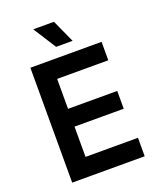

<svg xmlns="http://www.w3.org/2000/svg" viewBox="-164 -1015 928 1115"><g transform="rotate(-20 300.0 -457.0)"><path d="M86 0V-710H526V-596H210V-411H514V-301H210V-114H534V0ZM268 -773 178 -914H306L370 -773Z"/></g></svg>

Font: Geist Mono SemiBold
Style: Regular
Weight: 600
Monospace: yes
Designer: Basement.studio, Andrés Briganti, Mateo Zaragoza
Foundry: Basement.studio, Vercel, Andrés Briganti, Guido Ferreyra, Mateo Zaragoza
Version: Version 1.500; ttfautohint (v1.8.4.7-5d5b)